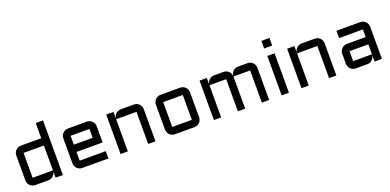

<svg xmlns="http://www.w3.org/2000/svg" viewBox="-3 -1549 4832 2378"><g transform="rotate(-20 2412.5 -360.0)"><path d="M80.1 -423.8Q80.1 -443.8 87.6 -461.4Q95.2 -479 108.2 -491.9Q121.1 -504.9 138.7 -512.5Q156.2 -520 175.8 -520H443.8V-720.2H540V0H443.8V-87.9Q442.4 -69.8 434.1 -53.7Q425.8 -37.6 412.8 -25.6Q399.9 -13.7 383.3 -6.8Q366.7 0 348.1 0H175.8Q156.2 0 138.7 -7.6Q121.1 -15.1 108.2 -28.1Q95.2 -41 87.6 -58.6Q80.1 -76.2 80.1 -96.2ZM175.8 -96.2H443.8V-423.8H175.8Z M1140.1 -210.9H795.9V-96.2H1140.1V0H795.9Q776.4 0 758.8 -7.6Q741.2 -15.1 728.3 -28.1Q715.3 -41 707.8 -58.6Q700.2 -76.2 700.2 -96.2V-423.8Q700.2 -443.8 707.8 -461.4Q715.3 -479 728.3 -491.9Q741.2 -504.9 758.8 -512.5Q776.4 -520 795.9 -520H1043.9Q1064 -520 1081.5 -512.5Q1099.1 -504.9 1112.1 -491.9Q1125 -479 1132.6 -461.4Q1140.1 -443.8 1140.1 -423.8ZM795.9 -423.8V-307.1H1043.9V-423.8Z M1760.3 0H1664.1V-423.8H1396V0H1300.3V-520H1396V-428.2Q1397 -447.3 1404.8 -464.1Q1412.6 -481 1425.5 -493.4Q1438.5 -505.9 1455.6 -512.9Q1472.7 -520 1492.2 -520H1664.1Q1684.1 -520 1701.7 -512.5Q1719.2 -504.9 1732.2 -491.9Q1745.1 -479 1752.7 -461.4Q1760.3 -443.8 1760.3 -423.8Z M2370.1 -96.2Q2370.1 -76.2 2362.5 -58.6Q2355 -41 2342 -28.1Q2329.1 -15.1 2311.8 -7.6Q2294.4 0 2274.4 0H2016.1Q1996.6 0 1979 -7.6Q1961.4 -15.1 1948.5 -28.1Q1935.5 -41 1928 -58.6Q1920.4 -76.2 1920.4 -96.2V-423.8Q1920.4 -443.8 1928 -461.4Q1935.5 -479 1948.5 -491.9Q1961.4 -504.9 1979 -512.5Q1996.6 -520 2016.1 -520H2274.4Q2294.4 -520 2311.8 -512.5Q2329.1 -504.9 2342 -491.9Q2355 -479 2362.5 -461.4Q2370.1 -443.8 2370.1 -423.8ZM2016.1 -423.8V-96.2H2274.4V-423.8Z M2942.4 -423.8V0H2846.2V-423.8H2626V0H2530.3V-520H2626V-428.2Q2627 -447.3 2634.8 -464.1Q2642.6 -481 2655.5 -493.4Q2668.5 -505.9 2685.5 -512.9Q2702.6 -520 2722.2 -520H2846.2Q2865.2 -520 2882.3 -512.9Q2899.4 -505.9 2912.6 -493.4Q2925.8 -481 2933.8 -464.1Q2941.9 -447.3 2942.4 -428.2Q2943.4 -447.3 2950.9 -464.1Q2958.5 -481 2971.4 -493.4Q2984.4 -505.9 3001.5 -512.9Q3018.6 -520 3038.1 -520H3162.1Q3182.1 -520 3199.7 -512.5Q3217.3 -504.9 3230.2 -491.9Q3243.2 -479 3250.7 -461.4Q3258.3 -443.8 3258.3 -423.8V0H3162.1V-423.8Z M3519.5 -520V0H3423.3V-520ZM3418.5 -720.2H3524.4V-620.1H3418.5Z M4144.5 0H4048.3V-423.8H3780.3V0H3684.6V-520H3780.3V-428.2Q3781.2 -447.3 3789.1 -464.1Q3796.9 -481 3809.8 -493.4Q3822.8 -505.9 3839.8 -512.9Q3856.9 -520 3876.5 -520H4048.3Q4068.4 -520 4085.9 -512.5Q4103.5 -504.9 4116.5 -491.9Q4129.4 -479 4137 -461.4Q4144.5 -443.8 4144.5 -423.8Z M4304.7 -227.1Q4304.7 -247.1 4312.3 -264.4Q4319.8 -281.7 4332.8 -294.9Q4345.7 -308.1 4363.3 -315.7Q4380.9 -323.2 4400.4 -323.2H4648.4V-423.8H4334.5V-520H4648.4Q4668.5 -520 4686 -512.5Q4703.6 -504.9 4716.6 -491.9Q4729.5 -479 4737.1 -461.4Q4744.6 -443.8 4744.6 -423.8V0H4648.4V-87.9Q4647 -69.8 4638.7 -53.7Q4630.4 -37.6 4617.4 -25.6Q4604.5 -13.7 4587.9 -6.8Q4571.3 0 4552.7 0H4400.4Q4380.9 0 4363.3 -7.6Q4345.7 -15.1 4332.8 -28.1Q4319.8 -41 4312.3 -58.6Q4304.7 -76.2 4304.7 -96.2ZM4400.4 -96.2H4648.4V-227.1H4400.4Z"/></g></svg>

Font: Aldrich
Style: Regular
Weight: 400
Designer: Matthew Desmond
Foundry: Matthew Desmond
Version: Version 1.001 2011